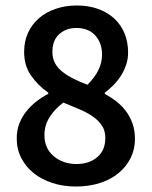

<svg xmlns="http://www.w3.org/2000/svg" viewBox="-20 -668 553 700"><path d="M257 12Q210 12 170.5 -1Q131 -14 102.5 -37Q74 -60 57.5 -92Q41 -124 41 -163Q41 -193 50.5 -217.5Q60 -242 76 -262Q92 -282 112.5 -298Q133 -314 156 -326V-330Q119 -356 93.5 -392Q68 -428 68 -479Q68 -518 82.5 -549Q97 -580 122.5 -602Q148 -624 183.5 -636Q219 -648 260 -648Q303 -648 337.5 -635.5Q372 -623 396.5 -600.5Q421 -578 434 -546.5Q447 -515 447 -476Q447 -452 439.5 -430.5Q432 -409 420 -390.5Q408 -372 392.5 -356.5Q377 -341 362 -330V-326Q384 -314 404 -298.5Q424 -283 439 -263Q454 -243 463 -218Q472 -193 472 -161Q472 -124 456.5 -92.5Q441 -61 413 -37.5Q385 -14 345 -1Q305 12 257 12ZM299 -359Q325 -385 338.5 -412Q352 -439 352 -469Q352 -511 327.5 -538.5Q303 -566 258 -566Q221 -566 196 -543.5Q171 -521 171 -479Q171 -455 181 -437Q191 -419 208.5 -405.5Q226 -392 249 -380.5Q272 -369 299 -359ZM259 -70Q305 -70 334.5 -95Q364 -120 364 -165Q364 -191 352 -209.5Q340 -228 319.5 -242.5Q299 -257 271 -269Q243 -281 211 -294Q181 -272 161.5 -242Q142 -212 142 -175Q142 -127 176 -98.5Q210 -70 259 -70Z"/></svg>

Font: Giro Semibold
Style: Regular
Weight: 600
Designer: Paul D. Hunt
Foundry: Adobe Systems Incorporated
Version: Version 1.000;PS 1.0;hotconv 1.0.88;makeotf.lib2.5.647800